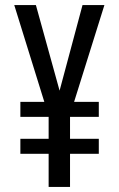

<svg xmlns="http://www.w3.org/2000/svg" viewBox="-20 -734 469 754"><path d="M214 -378 304 -714H390L271 -334H368V-275H255V-189H368V-130H255V0H171V-130H60V-189H171V-275H60V-334H154L36 -714H121Z"/></svg>

Font: Noto Sans Ethiopic ExtraCondensed
Style: Regular
Weight: 400
Width: 2
Designer: Monotype Design Team
Foundry: Monotype Imaging Inc.
Version: Version 2.102; ttfautohint (v1.8.4.7-5d5b)